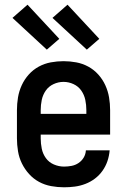

<svg xmlns="http://www.w3.org/2000/svg" viewBox="-20 -788 540 816"><path d="M252 8Q225 8 197.5 3Q170 -2 146 -15Q122 -28 103.5 -48.5Q85 -69 73 -93.5Q61 -118 56.5 -145.5Q52 -173 52 -200V-320Q52 -347 56.5 -374Q61 -401 72.5 -426Q84 -451 102.5 -471.5Q121 -492 145 -505Q169 -518 196 -523Q223 -528 250 -528Q277 -528 304 -523Q331 -518 355 -505Q379 -492 397.5 -471.5Q416 -451 427.5 -426Q439 -401 443.5 -374Q448 -347 448 -320V-216H153V-200Q153 -178 157.5 -156Q162 -134 175 -116Q188 -98 209 -89Q230 -80 252 -80Q268 -80 284 -83Q300 -86 313.5 -95Q327 -104 335.5 -118Q344 -132 345 -149H446Q444 -125 436.5 -103Q429 -81 415.5 -62Q402 -43 383.5 -29Q365 -15 343 -6.5Q321 2 298 5Q275 8 252 8ZM347 -304V-320Q347 -342 342.5 -363.5Q338 -385 325.5 -403Q313 -421 292.5 -430.5Q272 -440 250 -440Q228 -440 207.5 -430.5Q187 -421 174.5 -403Q162 -385 157.5 -363.5Q153 -342 153 -320V-304ZM349 -577 203 -712 267 -768 402 -623ZM179 -577 33 -712 97 -768 232 -623Z"/></svg>

Font: Iosevka SS04 Semibold
Style: Regular
Weight: 600
Monospace: yes
Designer: Belleve Invis
Foundry: Belleve Invis
Version: Version 19.0.0; ttfautohint (v1.8.4)